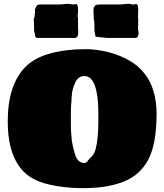

<svg xmlns="http://www.w3.org/2000/svg" viewBox="-20 -946 849 992"><path d="M412 26Q298 26 209.5 1Q121 -24 76 -91Q48 -133 34 -189Q20 -245 20 -318Q20 -506 110 -599Q157 -647 238 -669.5Q319 -692 422 -692Q476 -692 534.5 -678Q593 -664 644.5 -635.5Q696 -607 729 -563Q760 -523 774.5 -470Q789 -417 789 -361Q789 -284 778.5 -223Q768 -162 745 -119Q702 -40 617.5 -7Q533 26 412 26ZM416 -104Q426 -104 433.5 -115Q441 -126 455 -139Q468 -152 475 -179.5Q482 -207 485 -242Q488 -277 488 -309V-365Q488 -386 486 -417.5Q484 -449 477 -480Q470 -511 455.5 -532Q441 -553 416 -553Q398 -553 386.5 -543.5Q375 -534 368 -517Q356 -492 352.5 -466.5Q349 -441 349 -421Q347 -403 346.5 -382.5Q346 -362 346 -326Q346 -301 346.5 -281.5Q347 -262 349 -245Q349 -227 354.5 -200Q360 -173 368 -147Q382 -104 416 -104ZM169 -750 163 -756 156 -788V-817L155 -837L154 -843Q154 -852 158 -856L161 -887V-890L160 -895Q162 -901 164.5 -907Q167 -913 171 -918Q176 -923 189 -923H293Q309 -925 316.5 -925.5Q324 -926 328 -926Q336 -926 338 -926Q340 -926 341 -925Q346 -925 347 -924Q349 -923 354 -923H361Q364 -923 365 -924Q366 -925 368 -925H371Q383 -925 383 -900V-880Q382 -874 381.5 -869.5Q381 -865 381 -860Q381 -859 381.5 -858Q382 -857 383 -853V-800Q384 -798 384 -795Q384 -792 384 -777Q384 -752 368 -750ZM533 -750 474 -756 468 -788V-817Q468 -833 465 -843V-848Q464 -849 464 -856V-870Q463 -873 463 -877Q463 -881 463 -897Q463 -898 464 -899Q464 -900 463 -901V-905Q464 -906 465.5 -908Q467 -910 469 -913Q472 -919 476 -920Q487 -923 501 -923H605Q622 -925 629 -925.5Q636 -926 639 -926Q648 -926 650 -926Q652 -926 653 -925Q657 -925 658 -924Q660 -923 666 -923H673Q676 -923 677 -924Q678 -925 680 -925H683Q694 -925 694 -900V-887L693 -860V-857Q693 -854 694 -853V-821L693 -810V-800Q693 -791 694 -790Q695 -786 695.5 -783Q696 -780 696 -777Q696 -751 680 -750Z"/></svg>

Font: Sigmar
Style: Regular
Weight: 400
Designer: Vernon Adams
Foundry: Vernon Adams
Version: Version 1.000; ttfautohint (v1.8.4.7-5d5b);gftools[0.9.24]